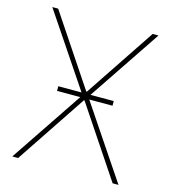

<svg xmlns="http://www.w3.org/2000/svg" viewBox="-109 -815 802 903"><g transform="rotate(15 292.5 -363.5)"><path d="M34.1 0ZM551.1 0H522.7L294 -342.3H291.2L62.5 0H34.1L278.4 -363.6L34.1 -727.3H62.5L291.2 -384.9H294L522.7 -727.3H551.1L306.8 -363.6ZM427.6 -352.3H157.7V-375H427.6Z"/></g></svg>

Font: Linik Sans Thin
Style: Regular
Weight: 100
Designer: Fonts by Rasmus Andersson / Changes by Cristiano Sobral with parts from Marc Monis
Foundry: rsms
Version: Version 3.020; ttfautohint (v1.6)